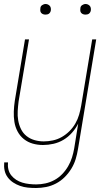

<svg xmlns="http://www.w3.org/2000/svg" viewBox="-23 -717 543 960"><path d="M157 223Q136 223 116 221Q96 219 77.5 212.5Q59 206 43 195.5Q27 185 15.5 169.5Q4 154 0 135Q-4 116 -2 95H17Q15 113 19 130Q23 147 33.5 160Q44 173 58 182Q72 191 88.5 196Q105 201 123 203Q141 205 158 205Q181 205 204 200Q227 195 248.5 183.5Q270 172 287.5 154Q305 136 317.5 114.5Q330 93 337 70.5Q344 48 348 25L368 -99Q356 -75 337 -53.5Q318 -32 294.5 -18Q271 -4 244.5 2Q218 8 192 8Q165 8 140.5 1Q116 -6 96.5 -21.5Q77 -37 65 -59.5Q53 -82 49 -107.5Q45 -133 46 -159.5Q47 -186 51 -213L102 -520H122L70 -210Q67 -186 65.5 -162Q64 -138 68 -115Q72 -92 82 -71.5Q92 -51 109.5 -37Q127 -23 149.5 -16.5Q172 -10 196 -10Q218 -10 241.5 -15Q265 -20 286 -32Q307 -44 324.5 -61.5Q342 -79 354 -100Q366 -121 372.5 -143.5Q379 -166 383 -189L438 -520H458L367 28Q363 53 355.5 78Q348 103 334 126Q320 149 300.5 168.5Q281 188 257 200.5Q233 213 207.5 218Q182 223 157 223ZM404 -644Q398 -644 392.5 -646Q387 -648 383 -652.5Q379 -657 378.5 -663.5Q378 -670 379 -676Q379 -681 381.5 -685Q384 -689 388 -691.5Q392 -694 396 -695.5Q400 -697 405 -697Q411 -697 416.5 -694.5Q422 -692 426 -687.5Q430 -683 431 -676.5Q432 -670 431 -664Q430 -659 427.5 -655Q425 -651 421.5 -648.5Q418 -646 413.5 -645Q409 -644 404 -644ZM204 -644Q198 -644 192.5 -646Q187 -648 183 -652.5Q179 -657 178.5 -663.5Q178 -670 179 -676Q179 -681 181.5 -685Q184 -689 188 -691.5Q192 -694 196 -695.5Q200 -697 205 -697Q211 -697 216.5 -694.5Q222 -692 226 -687.5Q230 -683 231 -676.5Q232 -670 231 -664Q230 -659 227.5 -655Q225 -651 221.5 -648.5Q218 -646 213.5 -645Q209 -644 204 -644Z"/></svg>

Font: Iosevka Thin
Style: Italic
Weight: 100
Italic angle: -9°
Monospace: yes
Designer: Belleve Invis
Foundry: Belleve Invis
Version: Version 32.5.0; ttfautohint (v1.8.4)